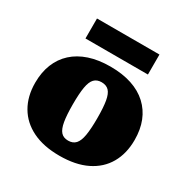

<svg xmlns="http://www.w3.org/2000/svg" viewBox="-170 -896 1033 1057"><g transform="rotate(30 346.0 -367.0)"><path d="M662 -270Q662 -184 625.5 -120.5Q589 -57 518.5 -22.5Q448 12 346 12Q245 12 174.5 -22.5Q104 -57 67 -120.5Q30 -184 30 -270Q30 -336 51 -388.5Q72 -441 112.5 -478Q153 -515 211.5 -534.5Q270 -554 346 -554Q422 -554 481 -534.5Q540 -515 580.5 -477.5Q621 -440 641.5 -388Q662 -336 662 -270ZM269 -271Q269 -203 276 -162Q283 -121 299.5 -102.5Q316 -84 346 -84Q376 -84 393 -102.5Q410 -121 417 -162Q424 -203 424 -271Q424 -339 417 -379.5Q410 -420 393 -437.5Q376 -455 346 -455Q317 -455 300 -437.5Q283 -420 276 -379.5Q269 -339 269 -271ZM148 -746H545V-619H148Z"/></g></svg>

Font: Roboto Serif 20pt Black
Style: Regular
Weight: 900
Version: Version 1.008